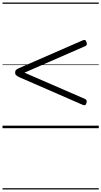

<svg xmlns="http://www.w3.org/2000/svg" viewBox="-20 -1016 803 1522"><path d="M633 -186 131 -405Q115 -413 107.5 -420Q100 -427 100 -440Q100 -455 107.5 -462Q115 -469 131 -476L633 -695Q646 -701 653.5 -698.5Q661 -696 665 -683Q670 -671 668 -663Q666 -655 655 -650L174 -440L655 -231Q665 -226 667 -218Q669 -210 665 -198Q661 -185 653.5 -182.5Q646 -180 633 -186ZM0 476H763V486H0ZM0 -20H763V0H0ZM0 -505H763V-500H0ZM0 -996H763V-986H0Z"/></svg>

Font: Playwrite PL Guides
Style: Regular
Weight: 400
Designer: Veronika Burian, José Scaglione
Foundry: TypeTogether
Version: Version 1.003